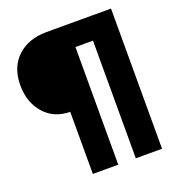

<svg xmlns="http://www.w3.org/2000/svg" viewBox="-152 -819 1039 1121"><g transform="rotate(-20 367.0 -258.5)"><path d="M233 177V-209Q134 -209 73 -278Q12 -347 12 -454Q12 -565 80.5 -629.5Q149 -694 263 -694H663V177H500V-554H391V177Z"/></g></svg>

Font: Cantarell Extra Bold
Style: Regular
Weight: 800
Designer: Dave Crossland, Nikolaus Waxweiler, Florian Fecher, Jacques Le Bailly, Eben Sorkin, Alexei Vanyashin, Alexios Zavras, Em
Version: Version 0.303